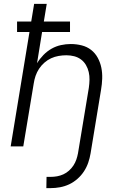

<svg xmlns="http://www.w3.org/2000/svg" viewBox="-20 -755 640 990"><path d="M219 215 220 157H241Q258 157 274.5 154Q291 151 306.5 144Q322 137 335.5 125Q349 113 358.5 98.5Q368 84 373.5 68Q379 52 382 36L438 -302Q441 -323 441.5 -343.5Q442 -364 437.5 -383.5Q433 -403 423 -420Q413 -437 397.5 -448.5Q382 -460 362.5 -465Q343 -470 322 -470Q302 -470 282 -466.5Q262 -463 243.5 -454.5Q225 -446 209 -432Q193 -418 181.5 -400.5Q170 -383 163.5 -364Q157 -345 154 -325L100 0H35L132 -590H68V-644H141L156 -735H221L206 -644H341V-590H197L171 -429Q185 -452 204 -471.5Q223 -491 246 -504Q269 -517 294.5 -522.5Q320 -528 345 -528Q374 -528 401.5 -521Q429 -514 450 -497.5Q471 -481 484 -457Q497 -433 502.5 -406Q508 -379 507 -350Q506 -321 501 -292L447 36Q443 60 435 83.5Q427 107 413 128.5Q399 150 379 167.5Q359 185 336.5 195.5Q314 206 289.5 210.5Q265 215 241 215Z"/></svg>

Font: Iosevka Light Extended Oblique
Style: Regular
Weight: 300
Width: 7
Italic angle: -9°
Monospace: yes
Designer: Belleve Invis
Foundry: Belleve Invis
Version: Version 32.5.0; ttfautohint (v1.8.4)